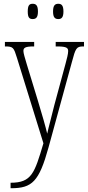

<svg xmlns="http://www.w3.org/2000/svg" viewBox="-20 -758 465 1017"><path d="M289 -657C306 -657 316 -666 316 -697C316 -729 306 -738 289 -738C271 -738 261 -729 261 -697C261 -666 271 -657 289 -657ZM153 -657C171 -657 181 -666 181 -697C181 -729 171 -738 153 -738C135 -738 127 -729 127 -697C127 -666 135 -657 153 -657ZM36 210V239H39C150 239 187 204 237 23L361 -430C380 -502 385 -512 420 -512H425V-536H275V-512H290C335 -511 341 -503 341 -487C341 -471 334 -447 327 -420L268 -202C253 -139 238 -87 230 -50C222 -85 204 -148 180 -227L122 -417C112 -451 104 -476 104 -488C104 -505 114 -512 158 -512H161V-536H6V-512H8C50 -512 53 -506 70 -451L210 1C163 159 148 210 36 210Z"/></svg>

Font: Noto Serif Sinhala ExtraCondensed ExtraLight
Style: Regular
Weight: 200
Width: 2
Designer: Jelle Bosma - Monotype Design Team
Foundry: Monotype Imaging Inc.
Version: Version 2.007